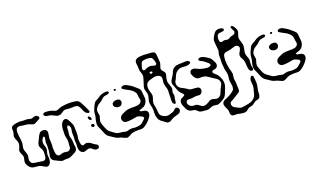

<svg xmlns="http://www.w3.org/2000/svg" viewBox="-93 -1354 3629 2171"><g transform="rotate(-20 1721.0 -268.5)"><path d="M406 -521Q405 -522 404 -524.5Q403 -527 404 -529Q405 -531 407 -532Q409 -533 410 -534Q411 -535 414.5 -537.5Q418 -540 421 -541Q425 -543 438 -543Q474 -543 502 -535Q512 -533 525 -526Q534 -522 544 -518.5Q554 -515 563 -515Q564 -515 573 -518Q580 -520 599 -528Q603 -529 610.5 -532.5Q618 -536 624 -537Q632 -539 644 -540.5Q656 -542 663 -543Q697 -547 722 -547Q749 -547 768 -544Q773 -543 791.5 -541.5Q810 -540 823 -533Q843 -521 858 -489Q865 -477 877 -453L895 -415Q897 -411 900 -405Q903 -399 904 -394Q906 -388 908 -380L909 -374L902 -370L895 -365Q893 -365 887 -368Q871 -373 860 -385Q846 -400 835 -431L826 -453Q814 -474 804 -480Q796 -485 784 -487Q772 -489 764 -489Q750 -489 743 -488L722 -487Q713 -487 693 -489Q678 -492 662 -492Q652 -492 647 -491Q635 -488 615 -474Q602 -464 590 -459Q574 -455 565 -455Q553 -455 543 -459Q533 -463 516 -472Q497 -483 490 -485Q483 -488 473 -489.5Q463 -491 459 -492Q437 -494 427 -498Q422 -500 419 -502.5Q416 -505 413 -507L409 -509Q408 -511 407.5 -515Q407 -519 406 -521ZM872 25Q872 26 873 27.5Q874 29 873 30Q873 32 872 33Q871 34 870 35Q869 36 866 42Q863 48 860 49Q859 50 855 50Q842 53 838 52Q820 52 799 35Q796 32 791 27Q786 22 783 20L770 15Q768 15 765.5 14Q763 13 761 13H759L750 14Q737 17 727 21L708 27Q702 29 698 29H695Q683 29 677 26Q674 25 669 21Q664 17 661 15Q654 10 647 -5Q640 -22 640 -44L641 -66Q642 -73 642 -87Q642 -95 640 -111L639 -133Q639 -139 641 -155L642 -176L641 -211Q641 -236 647 -258Q648 -261 648 -268Q648 -283 642 -296Q639 -305 638 -306Q636 -307 634 -307.5Q632 -308 631 -309Q623 -312 621 -313L619 -314Q617 -313 616 -310.5Q615 -308 615 -306Q609 -296 608 -294V-291Q608 -278 606 -250Q605 -243 602.5 -228Q600 -213 600 -203Q600 -189 608 -163Q612 -152 613 -143Q615 -132 615 -110Q615 -88 617 -77Q618 -71 619.5 -63Q621 -55 621 -50Q621 -31 611 -15L603 -8Q592 2 576.5 9.5Q561 17 558 19Q524 38 503 38L477 37Q470 37 456 39Q439 42 426 41Q424 41 419.5 39.5Q415 38 413 37Q404 34 391 27.5Q378 21 370 17Q345 6 334 -1.5Q323 -9 316 -24Q312 -33 312 -45Q312 -57 319 -87Q322 -100 324 -125Q326 -157 326 -174L325 -196Q323 -210 323 -217Q324 -226 327 -238Q330 -250 331 -259Q332 -264 332 -275L333 -280Q331 -283 326 -286Q326 -287 324.5 -288.5Q323 -290 322 -290Q320 -290 320 -288L311 -280Q304 -273 300 -263Q291 -245 291 -224Q291 -211 299 -187Q307 -163 307 -149Q307 -137 301 -115Q294 -94 294 -79Q294 -71 296 -55L297 -31Q297 -20 296 -15Q295 -12 292.5 0.5Q290 13 283 22L276 30Q274 32 272 34Q270 36 268 38Q266 39 263 39.5Q260 40 258 41Q249 44 248 44H246Q233 44 219 34Q210 29 196 21Q182 13 171 9Q160 5 132 3Q110 2 94 -1.5Q78 -5 65 -15Q48 -28 36 -48Q24 -68 23 -88Q23 -96 25 -105.5Q27 -115 28 -119Q33 -136 33 -149Q33 -159 29.5 -169Q26 -179 21 -189Q16 -199 12.5 -209Q9 -219 9 -228Q9 -238 14.5 -250Q20 -262 21 -264Q33 -294 33 -313Q33 -333 20 -359Q18 -363 15.5 -369Q13 -375 11 -382Q7 -394 7 -403Q7 -413 11 -425Q15 -437 17 -445L20 -467Q20 -472 19 -477.5Q18 -483 18 -488Q18 -491 19 -494Q20 -497 20 -500Q21 -502 21 -504.5Q21 -507 22 -509Q24 -513 28 -515Q32 -522 36 -524Q38 -525 46 -528Q64 -534 82 -537Q108 -541 123 -541Q133 -541 151 -539Q169 -537 177 -537Q183 -537 191.5 -537.5Q200 -538 211 -537Q220 -536 238 -532Q248 -527 253 -527Q260 -526 268.5 -528Q277 -530 285 -533Q301 -540 312 -540Q327 -540 343 -526Q344 -525 346.5 -523Q349 -521 351 -519V-517L350 -508Q350 -501 349 -499Q348 -496 341 -493Q332 -486 312 -476Q287 -463 283 -462Q274 -459 273 -459Q257 -457 232 -470Q216 -477 212 -478Q201 -481 187 -482.5Q173 -484 167 -485Q160 -485 144 -487Q137 -488 123.5 -491Q110 -494 101 -493Q99 -493 90 -490Q81 -490 79 -488Q77 -486 76 -484.5Q75 -483 74 -482Q67 -475 65 -472Q63 -466 63 -461Q60 -451 60 -430Q60 -408 63 -387Q65 -369 67 -359Q73 -318 71 -299Q70 -290 66 -274Q65 -269 63 -258.5Q61 -248 61 -240Q61 -226 66 -211.5Q71 -197 72 -194Q73 -191 78 -177.5Q83 -164 83 -151Q83 -142 82 -136Q81 -130 80 -125Q75 -102 77 -86L81 -77Q84 -68 85 -67Q86 -65 88.5 -63Q91 -61 92 -59L100 -52Q102 -51 106 -49.5Q110 -48 112 -48Q125 -44 141.5 -42.5Q158 -41 165 -40Q181 -38 187 -36Q197 -34 215 -32Q218 -32 223 -31Q228 -30 231 -31Q234 -31 235.5 -32Q237 -33 239 -34Q241 -35 245.5 -37Q250 -39 251 -41Q252 -42 253.5 -44.5Q255 -47 255 -48Q256 -50 258 -53Q260 -56 261 -60L263 -78Q266 -98 266 -118Q266 -137 263 -146Q260 -154 252 -170Q237 -194 237 -212Q237 -226 242 -239Q247 -252 253 -263Q259 -274 261 -278L270 -298Q284 -328 295 -340Q297 -342 298.5 -344.5Q300 -347 303 -349Q314 -356 331 -358L345 -359Q362 -356 366 -353Q369 -352 372 -348.5Q375 -345 376 -343Q381 -341 382 -338L384 -330Q385 -327 386 -324Q387 -321 387 -316Q387 -312 385 -302L382 -279Q377 -257 377 -239Q377 -229 379 -209L380 -180Q380 -171 379 -160Q378 -149 377 -143V-132Q377 -115 378 -107Q379 -102 380.5 -81.5Q382 -61 390 -48Q391 -46 393 -42Q395 -38 397 -37Q398 -36 407 -33Q409 -32 412 -30.5Q415 -29 417 -29L425 -31Q437 -33 443 -35Q446 -36 450.5 -38Q455 -40 461 -41L482 -42Q491 -41 499.5 -39.5Q508 -38 517 -37H526Q528 -38 539 -43L546 -46Q548 -47 552 -55L559 -64Q560 -67 560 -75Q562 -85 562 -107Q563 -114 564 -124.5Q565 -135 565 -149Q564 -168 559 -188Q555 -203 554 -214Q552 -231 554 -248Q554 -253 554.5 -278Q555 -303 559.5 -325Q564 -347 573 -361Q585 -380 594 -385Q597 -387 605 -389Q607 -390 610 -391.5Q613 -393 615 -393Q619 -393 625 -390Q635 -387 636 -386Q638 -385 641.5 -380Q645 -375 646 -373Q656 -360 671 -328Q683 -304 686 -290Q688 -281 688 -263V-239L689 -193Q689 -174 687 -164Q683 -146 682 -138Q681 -133 681 -123Q681 -109 685 -83Q686 -72 691 -60L693 -52Q695 -50 699.5 -48Q704 -46 706 -45Q709 -42 711 -42Q715 -42 724 -48Q741 -56 754 -55Q758 -55 764 -53Q783 -48 796 -40L814 -27Q822 -19 831 -13Q834 -12 839 -9.5Q844 -7 851 -3Q865 5 867 9Q869 12 870 16.5Q871 21 872 25ZM900 -304Q903 -298 903 -296Q903 -294 900 -289.5Q897 -285 896 -283Q896 -281 895 -281Q893 -280 890 -283Q888 -284 882.5 -286Q877 -288 875 -290Q874 -292 867 -305Q864 -310 864 -314Q864 -320 867 -326Q869 -327 873 -328.5Q877 -330 879 -330Q880 -330 887 -323Q888 -322 890.5 -320.5Q893 -319 895 -316Q897 -313 898 -310Q899 -307 900 -304ZM909 -207 902 -203Q901 -202 897.5 -200Q894 -198 892 -198H891Q889 -198 885 -200Q881 -202 879 -203Q874 -205 874 -206Q871 -209 871 -219Q869 -223 869 -225L874 -228Q883 -237 885 -237Q888 -237 890 -235Q900 -231 906 -226L908 -213Q908 -212 909 -210Q910 -208 909 -207ZM903 -101 909 -100ZM914 -98Q913 -99 911.5 -99Q910 -99 909 -100Z M1440 -194Q1440 -194 1442 -192L1448 -186Q1452 -182 1454 -181Q1456 -180 1462 -180Q1468 -178 1484 -176Q1507 -172 1517 -164Q1520 -163 1522 -158Q1523 -156 1526 -153Q1529 -150 1530 -147Q1531 -145 1531 -139Q1533 -131 1533 -126Q1533 -120 1528 -105Q1517 -83 1496.5 -59.5Q1476 -36 1453 -18Q1435 -6 1424.5 0Q1414 6 1401 8Q1395 9 1382 9Q1365 9 1356 8Q1319 8 1292 13Q1276 16 1259.5 25Q1243 34 1240 36Q1232 40 1222.5 43.5Q1213 47 1204 46Q1202 46 1197.5 44.5Q1193 43 1191 42Q1186 40 1165 31Q1158 27 1144 21Q1135 18 1121.5 14.5Q1108 11 1100 8Q1088 4 1076.5 -4Q1065 -12 1062 -14Q1047 -24 1045 -25Q1040 -29 1028.5 -36Q1017 -43 1008.5 -50Q1000 -57 995 -65Q987 -76 980.5 -91.5Q974 -107 972 -112Q967 -127 962 -137Q949 -162 942 -180.5Q935 -199 935 -218Q935 -239 945 -277L951 -300Q953 -308 953.5 -314Q954 -320 954 -324Q954 -332 956 -348Q961 -377 981 -417Q992 -441 1000 -451Q1007 -460 1016 -466Q1025 -472 1036 -477.5Q1047 -483 1054 -487Q1061 -491 1071.5 -498.5Q1082 -506 1090 -510Q1118 -523 1154 -525Q1161 -525 1171 -523Q1172 -523 1173.5 -523.5Q1175 -524 1177 -523Q1181 -521 1183 -514Q1188 -509 1188 -508L1187 -506Q1184 -503 1180 -497Q1176 -493 1170.5 -492Q1165 -491 1163 -490Q1155 -488 1142.5 -486.5Q1130 -485 1121 -482Q1108 -477 1095 -464.5Q1082 -452 1075 -446Q1071 -442 1051 -430Q1031 -417 1028 -415Q1012 -402 1000 -381Q991 -365 991 -347Q991 -338 995 -320Q999 -302 999 -294Q998 -281 991 -264Q983 -240 983 -228Q983 -211 990.5 -191.5Q998 -172 999 -168Q1002 -161 1010.5 -140Q1019 -119 1030 -105Q1038 -95 1051 -86Q1064 -77 1069 -73Q1075 -69 1090.5 -57.5Q1106 -46 1120 -41Q1138 -36 1160 -34Q1164 -34 1172 -33Q1180 -32 1185 -31Q1191 -30 1203 -26.5Q1215 -23 1224 -23Q1229 -23 1236 -25Q1243 -27 1247 -28Q1273 -35 1291 -35Q1297 -35 1313 -33Q1327 -31 1334 -31Q1364 -31 1389 -37Q1405 -42 1415.5 -50Q1426 -58 1446 -77Q1451 -81 1459 -91Q1464 -96 1464 -97Q1465 -98 1463.5 -99.5Q1462 -101 1462 -102Q1461 -104 1460 -108.5Q1459 -113 1458 -115Q1456 -117 1451 -119Q1446 -121 1444 -122Q1417 -137 1399 -139L1390 -140Q1384 -140 1361 -135Q1324 -127 1282 -125Q1256 -125 1244 -129Q1229 -136 1221 -151.5Q1213 -167 1216 -184Q1216 -185 1219 -191Q1221 -198 1224 -203Q1224 -203 1232 -211Q1245 -223 1266 -231Q1300 -247 1318 -251Q1341 -255 1375 -255H1420Q1455 -257 1470 -267L1479 -275Q1480 -276 1483 -278.5Q1486 -281 1487 -283Q1489 -285 1489 -291Q1490 -294 1491.5 -297.5Q1493 -301 1493 -305Q1493 -310 1491 -316Q1490 -322 1488 -330Q1486 -338 1485 -348Q1484 -354 1483 -368Q1482 -382 1478 -391Q1477 -394 1474.5 -397.5Q1472 -401 1471 -402Q1456 -424 1434 -439Q1426 -445 1414.5 -451Q1403 -457 1399 -459Q1390 -463 1382.5 -468Q1375 -473 1368 -476L1348 -488Q1341 -492 1340 -493Q1338 -495 1338.5 -500.5Q1339 -506 1339 -507L1338 -510Q1339 -511 1340.5 -512Q1342 -513 1343 -514Q1346 -516 1349 -518Q1352 -520 1355 -522Q1359 -524 1369 -524Q1379 -524 1390 -521Q1400 -519 1424 -504Q1428 -502 1445 -491.5Q1462 -481 1475 -469L1508 -441Q1511 -438 1519.5 -430Q1528 -422 1532 -416Q1538 -406 1540 -394.5Q1542 -383 1542.5 -371Q1543 -359 1544 -352Q1545 -343 1546.5 -327.5Q1548 -312 1548 -302Q1548 -278 1535.5 -255Q1523 -232 1502 -219Q1493 -214 1478 -209.5Q1463 -205 1455 -202Q1447 -199 1442 -195Q1440 -195 1440 -194ZM1245 -506Q1244 -507 1248 -514Q1248 -516 1249 -518Q1250 -520 1251 -521Q1253 -522 1257 -520Q1269 -520 1271 -518Q1272 -516 1272 -513Q1272 -510 1271 -507Q1261 -497 1261 -497Q1259 -497 1256 -499Q1253 -501 1252 -502Q1251 -503 1248.5 -504Q1246 -505 1245 -506ZM1194 -383Q1196 -384 1201.5 -388Q1207 -392 1211 -393Q1223 -398 1243 -396Q1245 -396 1248 -396.5Q1251 -397 1255 -396Q1260 -394 1263.5 -392Q1267 -390 1269 -389Q1272 -389 1274 -387Q1275 -386 1279 -378L1284 -368Q1285 -366 1284.5 -364Q1284 -362 1284 -360Q1284 -351 1283 -347L1278 -337Q1276 -330 1273 -327Q1272 -325 1269.5 -324Q1267 -323 1266 -322Q1256 -316 1254 -315Q1251 -314 1244 -314Q1222 -312 1204 -323Q1194 -328 1192 -330L1187 -340Q1186 -341 1184 -344Q1182 -347 1182 -349Q1181 -351 1181.5 -354.5Q1182 -358 1182 -360Q1182 -369 1183 -371Q1184 -375 1194 -383Z M1857 -16 1847 -11Q1837 -5 1811 1Q1795 5 1787 8Q1767 16 1751 26Q1730 41 1717 43L1709 42Q1707 42 1702.5 42.5Q1698 43 1695 42Q1695 42 1686 36Q1676 31 1660 17Q1654 12 1642.5 4.5Q1631 -3 1625 -9Q1606 -26 1600 -48Q1592 -74 1591 -88Q1590 -100 1590.5 -108.5Q1591 -117 1591 -123Q1593 -140 1591 -157Q1591 -168 1588 -181.5Q1585 -195 1584 -199Q1583 -204 1580 -218Q1577 -232 1577 -244Q1577 -261 1586 -288Q1594 -316 1594 -330Q1594 -344 1586 -370Q1577 -395 1577 -412Q1577 -426 1595 -478Q1611 -527 1613 -540Q1614 -544 1614 -551Q1614 -565 1609 -582Q1607 -590 1602 -602.5Q1597 -615 1596 -624Q1595 -632 1595.5 -645Q1596 -658 1595 -667Q1595 -674 1593 -686Q1590 -713 1590 -715Q1590 -724 1593 -733Q1599 -752 1623 -761Q1634 -766 1659 -768Q1685 -770 1699 -770Q1721 -770 1742 -767Q1762 -765 1773 -765Q1779 -765 1789.5 -764.5Q1800 -764 1807 -762L1818 -758Q1826 -755 1828 -753Q1830 -752 1833 -743Q1837 -737 1838 -734Q1840 -727 1840 -713Q1840 -696 1843 -676Q1843 -670 1844.5 -658.5Q1846 -647 1846 -638Q1846 -625 1845 -619Q1844 -607 1837 -592Q1831 -578 1830 -569Q1827 -557 1827 -556Q1827 -554 1830 -548L1835 -535Q1839 -530 1842.5 -526Q1846 -522 1849 -519Q1860 -506 1862 -501Q1865 -492 1865 -478Q1865 -475 1864 -472Q1863 -469 1862 -467Q1860 -457 1857.5 -449Q1855 -441 1853 -435Q1849 -413 1849 -401Q1849 -382 1861 -350Q1867 -338 1870 -326Q1874 -314 1874 -305Q1874 -294 1869 -281Q1865 -267 1865 -260Q1865 -252 1866 -246.5Q1867 -241 1868 -237Q1871 -227 1871 -216Q1870 -208 1863 -181Q1862 -175 1861.5 -162.5Q1861 -150 1859 -144Q1858 -142 1857.5 -137Q1857 -132 1856 -131Q1855 -130 1850.5 -130.5Q1846 -131 1845 -131L1837 -130Q1836 -131 1832 -138L1824 -147Q1823 -150 1822 -155Q1821 -160 1821 -163Q1819 -175 1819 -181Q1819 -192 1821 -210L1822 -259Q1824 -283 1824 -295Q1824 -314 1814 -346Q1804 -378 1804 -394Q1804 -403 1805 -409Q1806 -415 1807 -420Q1810 -434 1810 -446Q1810 -457 1808 -462Q1808 -463 1806.5 -467.5Q1805 -472 1804 -473Q1803 -475 1797 -478Q1789 -486 1787 -487Q1784 -488 1780 -489Q1776 -490 1772 -492Q1761 -496 1747 -496Q1726 -496 1694 -486Q1670 -480 1659 -475Q1638 -465 1627 -447Q1619 -431 1619 -404Q1621 -379 1626 -360Q1628 -353 1633.5 -336Q1639 -319 1639 -306Q1639 -292 1629 -264Q1621 -242 1620 -231Q1619 -227 1619 -218Q1619 -197 1626 -169Q1630 -147 1631 -137Q1631 -131 1632 -113Q1633 -95 1638 -81.5Q1643 -68 1653 -59Q1656 -56 1659 -54.5Q1662 -53 1664 -51Q1679 -41 1698 -35.5Q1717 -30 1733 -33Q1744 -34 1767 -43Q1771 -44 1780.5 -46.5Q1790 -49 1796 -53Q1808 -59 1819 -72Q1821 -74 1824 -77Q1827 -80 1829 -81Q1831 -82 1835.5 -82Q1840 -82 1843 -83L1849 -84Q1851 -83 1857 -77Q1866 -71 1866 -71Q1870 -64 1871 -58Q1874 -52 1874 -50V-48Q1874 -43 1868 -31Q1862 -21 1857 -16ZM1726 -626Q1736 -626 1747 -623Q1751 -622 1757.5 -619.5Q1764 -617 1768 -616L1783 -614L1788 -613Q1790 -614 1792.5 -617Q1795 -620 1796 -621Q1797 -622 1798.5 -623Q1800 -624 1802 -626Q1804 -629 1801 -634Q1801 -646 1796 -664Q1788 -688 1781 -699L1775 -707Q1773 -709 1768 -709Q1755 -714 1747 -715Q1723 -717 1709 -717Q1696 -717 1682 -714Q1668 -711 1665 -710L1658 -702Q1653 -699 1650 -694Q1649 -692 1646 -681L1637 -653Q1636 -650 1633.5 -643Q1631 -636 1631 -631Q1631 -630 1634 -615Q1634 -611 1635 -610Q1636 -609 1639 -608.5Q1642 -608 1643 -607Q1652 -604 1654 -604Q1657 -604 1660 -606Q1663 -608 1666 -609Q1698 -626 1726 -626ZM1712 -541Q1716 -539 1717 -539Q1717 -539 1725 -547Q1731 -553 1731 -553Q1731 -553 1725 -559Q1718 -566 1716 -567Q1713 -567 1709 -565Q1705 -563 1702 -563L1696 -561V-559V-554Q1696 -548 1699 -544Z M2426 -70Q2420 -54 2412.5 -37.5Q2405 -21 2396 -10Q2380 8 2340 28Q2338 29 2326 35.5Q2314 42 2304 44Q2300 45 2292 45Q2284 45 2254 40L2243 39Q2237 39 2227 43Q2221 45 2216.5 47Q2212 49 2208 50Q2184 61 2168 61Q2157 61 2149 60Q2141 59 2135 58Q2128 57 2115 56.5Q2102 56 2091.5 53.5Q2081 51 2073 46Q2069 44 2057 32Q2047 22 2041 18Q2032 12 2018.5 10Q2005 8 1999 7Q1975 4 1960 -10Q1954 -15 1948 -24.5Q1942 -34 1940 -37Q1936 -44 1930 -58Q1921 -78 1917 -93Q1913 -108 1914 -123Q1915 -126 1914.5 -129Q1914 -132 1915 -134Q1916 -136 1921 -144Q1925 -152 1926 -153Q1931 -159 1938.5 -162.5Q1946 -166 1949 -167Q1963 -173 1969 -178Q1970 -179 1974.5 -182.5Q1979 -186 1980 -188L1976 -195Q1973 -203 1972 -205Q1967 -210 1961 -213Q1944 -230 1941 -235Q1933 -246 1920 -276Q1918 -283 1912 -297Q1905 -313 1901 -326Q1900 -329 1896 -340Q1892 -351 1892 -362Q1892 -377 1898.5 -390.5Q1905 -404 1914 -417Q1923 -430 1928 -438Q1934 -447 1942 -465Q1949 -484 1958 -497Q1977 -525 2012 -533Q2026 -536 2043 -536Q2060 -536 2065 -536Q2075 -536 2085 -537Q2095 -538 2106 -538L2123 -539Q2134 -539 2145 -536Q2147 -535 2155 -530Q2156 -530 2160 -528Q2164 -526 2165 -524Q2166 -523 2165.5 -520Q2165 -517 2165 -516Q2165 -514 2165.5 -509.5Q2166 -505 2165 -504Q2164 -502 2162 -501Q2160 -500 2158 -500Q2150 -494 2141 -491Q2119 -487 2107 -487Q2098 -487 2082 -489L2056 -490Q2030 -490 2005.5 -474Q1981 -458 1969 -433Q1965 -426 1960 -414Q1955 -402 1952 -394Q1949 -388 1942 -376.5Q1935 -365 1933 -356Q1931 -346 1931 -341Q1931 -323 1940 -306.5Q1949 -290 1964 -280Q1972 -274 1990 -266Q2011 -256 2013 -254L2032 -242Q2045 -231 2055 -227Q2066 -222 2084 -220Q2091 -219 2106 -219Q2110 -219 2124.5 -218Q2139 -217 2149 -214Q2160 -211 2162 -210Q2165 -208 2173 -198Q2176 -195 2176 -194Q2178 -191 2178 -181Q2181 -162 2167 -143L2161 -135Q2160 -134 2157 -133Q2154 -132 2153 -132Q2151 -131 2147.5 -129Q2144 -127 2141 -127H2137Q2132 -127 2129 -128Q2113 -130 2102 -130Q2090 -130 2068 -126Q2044 -122 2032 -122Q2014 -125 2010 -124Q2006 -124 1998 -122Q1996 -121 1993.5 -121Q1991 -121 1989 -120L1986 -116Q1984 -114 1980.5 -110Q1977 -106 1976 -103Q1975 -101 1975.5 -97.5Q1976 -94 1976 -92V-84Q1976 -78 1981 -71Q1989 -56 2003 -47Q2017 -38 2035 -38H2050Q2060 -38 2065 -37Q2068 -36 2079 -32Q2088 -29 2103 -16Q2115 -6 2122 -2Q2138 3 2142 4Q2167 7 2202 -14Q2217 -24 2227 -29.5Q2237 -35 2249 -35Q2261 -35 2281 -29Q2300 -22 2313 -22Q2318 -22 2326 -24Q2336 -26 2345.5 -33Q2355 -40 2361 -48Q2364 -52 2365 -55Q2366 -58 2367 -60L2378 -86Q2386 -106 2388 -111Q2394 -123 2398 -129Q2404 -139 2409.5 -151Q2415 -163 2416 -173L2415 -184Q2415 -191 2414 -195Q2409 -213 2394.5 -225Q2380 -237 2356 -251L2316 -278Q2290 -297 2277 -302Q2263 -308 2232 -310L2205 -309Q2193 -309 2187 -311Q2158 -320 2139 -362Q2132 -377 2131 -389Q2131 -390 2130 -392.5Q2129 -395 2130 -397Q2130 -400 2132 -405Q2134 -410 2135 -412L2137 -418Q2139 -420 2149 -425Q2150 -428 2155 -430Q2156 -431 2159 -430.5Q2162 -430 2163 -430Q2173 -432 2177 -431Q2180 -431 2184.5 -429.5Q2189 -428 2192 -427Q2201 -424 2217 -416Q2224 -412 2238 -406Q2266 -394 2319 -388L2332 -387Q2344 -387 2359 -392Q2360 -393 2364 -394Q2368 -395 2369 -396Q2370 -398 2370.5 -400Q2371 -402 2372 -404Q2372 -406 2374 -409.5Q2376 -413 2375 -415Q2375 -416 2370 -421Q2364 -429 2356 -435L2335 -453Q2321 -465 2313 -470Q2299 -478 2287 -484Q2278 -486 2274 -489Q2274 -489 2265 -501Q2262 -504 2262 -505Q2262 -506 2265 -509Q2266 -511 2269 -516Q2272 -521 2275 -522Q2277 -523 2281.5 -523Q2286 -523 2289 -524Q2315 -527 2343 -509Q2349 -506 2366 -496Q2383 -486 2395 -476Q2406 -466 2415 -450Q2424 -434 2426 -430Q2428 -425 2433 -416.5Q2438 -408 2439 -401Q2441 -387 2440 -378Q2439 -375 2437 -371.5Q2435 -368 2434 -365Q2432 -362 2431 -360Q2430 -358 2430 -357L2412 -346Q2406 -344 2396.5 -342.5Q2387 -341 2380 -339Q2379 -338 2375 -337Q2371 -336 2370 -335Q2369 -334 2368.5 -329Q2368 -324 2367 -322L2366 -314Q2367 -311 2371 -307.5Q2375 -304 2376 -302L2394 -285Q2397 -282 2403 -277Q2409 -272 2412 -267Q2431 -245 2442 -210.5Q2453 -176 2451 -150Q2447 -125 2437.5 -99.5Q2428 -74 2426 -70Z M2793 -37Q2793 -19 2785 21Q2778 47 2777 70Q2777 75 2776.5 86.5Q2776 98 2774 107Q2772 116 2768 124Q2767 125 2766 128.5Q2765 132 2764 133Q2762 134 2760 135.5Q2758 137 2756 138Q2748 144 2746 144Q2742 145 2738 146Q2734 147 2730 148Q2721 149 2705 157Q2699 160 2688 169.5Q2677 179 2671 182Q2662 188 2641 192Q2624 195 2610 202Q2605 205 2594 215Q2583 225 2576 228Q2566 231 2554 233Q2537 235 2499 227Q2473 220 2452 220H2435Q2421 220 2414 217Q2407 215 2403 212Q2402 211 2398 203Q2392 194 2392 194Q2391 191 2391.5 188Q2392 185 2391 183Q2391 160 2389 150Q2385 134 2375 115Q2374 112 2369 101.5Q2364 91 2362 81Q2359 69 2359 68Q2359 64 2361 58Q2361 50 2363 47L2369 39Q2373 33 2376 31Q2384 24 2399.5 18Q2415 12 2422 9Q2439 2 2457 -9Q2475 -20 2481 -24Q2483 -26 2494 -33.5Q2505 -41 2512 -49Q2522 -61 2524 -91Q2524 -99 2519 -131Q2514 -153 2514 -169Q2514 -186 2517 -202Q2518 -207 2519 -217.5Q2520 -228 2520 -236Q2520 -247 2517 -260.5Q2514 -274 2513 -278Q2507 -298 2506 -309Q2504 -325 2502 -353L2500 -375Q2499 -388 2501 -413L2502 -441L2501 -466Q2501 -472 2503 -484Q2504 -490 2508 -504.5Q2512 -519 2513 -527V-533Q2513 -549 2509 -579Q2505 -605 2505 -619Q2504 -627 2504 -642Q2504 -653 2505 -658Q2510 -679 2529 -710Q2547 -740 2566 -749Q2587 -759 2618 -755Q2620 -755 2625 -754Q2630 -753 2634 -751L2647 -743Q2648 -742 2649.5 -741.5Q2651 -741 2652 -740L2651 -735Q2649 -729 2649 -725V-722Q2649 -718 2642.5 -716.5Q2636 -715 2635 -715Q2627 -712 2614 -711.5Q2601 -711 2594 -710L2583 -708L2574 -701L2566 -695Q2565 -693 2562 -685Q2554 -668 2556 -639Q2557 -629 2562 -618Q2563 -617 2563.5 -615Q2564 -613 2565 -611Q2566 -610 2569.5 -609.5Q2573 -609 2574 -608Q2577 -608 2579.5 -607Q2582 -606 2585 -606Q2589 -606 2597 -609.5Q2605 -613 2610 -613H2623Q2628 -613 2637 -610.5Q2646 -608 2650 -608Q2660 -608 2672 -613Q2675 -614 2680.5 -618Q2686 -622 2690 -624Q2696 -627 2710 -631Q2714 -632 2720.5 -633Q2727 -634 2731 -636L2742 -643L2749 -647Q2751 -650 2751.5 -653Q2752 -656 2753 -657Q2756 -666 2756 -668Q2756 -669 2753 -678Q2751 -684 2744.5 -695Q2738 -706 2736 -712Q2734 -718 2732 -722Q2732 -723 2731 -724.5Q2730 -726 2731 -727Q2731 -728 2733.5 -730Q2736 -732 2737 -733Q2739 -734 2741.5 -736.5Q2744 -739 2745 -739Q2746 -740 2747.5 -738.5Q2749 -737 2750 -737Q2752 -735 2756.5 -733Q2761 -731 2763 -728Q2770 -721 2779 -705Q2781 -700 2787 -689Q2793 -678 2794 -669L2795 -660Q2795 -654 2793 -646Q2792 -641 2788 -631Q2786 -626 2781 -610.5Q2776 -595 2776 -582Q2776 -563 2787 -535Q2795 -511 2797 -498Q2798 -493 2798 -483Q2798 -468 2795 -454Q2793 -446 2789 -428Q2785 -410 2785 -396Q2785 -379 2793 -358Q2801 -337 2804 -328L2807 -309V-304Q2807 -295 2805 -279Q2803 -253 2804 -241Q2805 -233 2807 -226Q2809 -219 2810 -211L2811 -201Q2811 -196 2802 -187Q2800 -182 2799 -182L2791 -184Q2781 -184 2778 -186Q2776 -188 2774 -190.5Q2772 -193 2771 -194Q2762 -206 2758.5 -221.5Q2755 -237 2754 -258Q2754 -265 2753.5 -280Q2753 -295 2751 -307Q2749 -319 2744 -330Q2740 -338 2733.5 -349.5Q2727 -361 2723 -371Q2719 -381 2719 -391Q2719 -403 2724 -414.5Q2729 -426 2739 -442Q2746 -456 2749 -465Q2749 -467 2750 -468.5Q2751 -470 2751 -472Q2751 -477 2750 -480.5Q2749 -484 2748 -487Q2747 -488 2747 -489.5Q2747 -491 2746 -492Q2746 -492 2740 -498L2730 -506Q2720 -510 2709 -510Q2704 -510 2701 -509Q2698 -508 2695 -507L2670 -500Q2654 -494 2645 -492Q2634 -489 2625.5 -488Q2617 -487 2612 -486Q2596 -484 2588 -482Q2586 -482 2582.5 -481Q2579 -480 2577 -479Q2573 -478 2566 -471L2560 -467Q2557 -464 2557 -459Q2552 -447 2550 -431Q2547 -415 2547 -395Q2547 -367 2552 -335Q2556 -307 2559 -293Q2561 -284 2567.5 -263.5Q2574 -243 2575 -226Q2575 -212 2572 -197Q2569 -170 2569 -168Q2569 -157 2573 -137Q2574 -132 2575 -125Q2576 -118 2576 -109Q2576 -103 2575.5 -94.5Q2575 -86 2576 -74Q2576 -66 2577.5 -52.5Q2579 -39 2578 -30Q2578 -22 2571 -10Q2569 -7 2566.5 -5.5Q2564 -4 2562 -2Q2554 5 2538 13L2518 25Q2511 29 2499 37.5Q2487 46 2477 51Q2463 56 2453 64Q2451 65 2448 66.5Q2445 68 2443 70Q2442 72 2442 74.5Q2442 77 2441 79Q2440 81 2438.5 85.5Q2437 90 2437 92Q2437 101 2442 113Q2449 127 2460 134Q2471 141 2494 152Q2496 153 2512 160.5Q2528 168 2543 168Q2555 168 2571 164.5Q2587 161 2593 160Q2601 159 2617 156.5Q2633 154 2645 150Q2666 144 2685 130Q2704 116 2714 98Q2720 88 2724 71.5Q2728 55 2730 47Q2732 40 2738 18Q2744 -4 2744 -23Q2744 -32 2742 -50Q2740 -68 2740 -77Q2740 -87 2741 -92Q2744 -108 2755 -121Q2756 -122 2758 -125Q2760 -128 2763 -130H2764Q2766 -130 2775 -127Q2777 -127 2779.5 -126.5Q2782 -126 2783 -125Q2786 -122 2786 -111Q2789 -101 2789.5 -86.5Q2790 -72 2791 -63Q2793 -45 2793 -37Z M3321 -194Q3321 -194 3323 -192L3329 -186Q3333 -182 3335 -181Q3337 -180 3343 -180Q3349 -178 3365 -176Q3388 -172 3398 -164Q3401 -163 3403 -158Q3404 -156 3407 -153Q3410 -150 3411 -147Q3412 -145 3412 -139Q3414 -131 3414 -126Q3414 -120 3409 -105Q3398 -83 3377.5 -59.5Q3357 -36 3334 -18Q3316 -6 3305.5 0Q3295 6 3282 8Q3276 9 3263 9Q3246 9 3237 8Q3200 8 3173 13Q3157 16 3140.5 25Q3124 34 3121 36Q3113 40 3103.5 43.5Q3094 47 3085 46Q3083 46 3078.5 44.5Q3074 43 3072 42Q3067 40 3046 31Q3039 27 3025 21Q3016 18 3002.5 14.5Q2989 11 2981 8Q2969 4 2957.5 -4Q2946 -12 2943 -14Q2928 -24 2926 -25Q2921 -29 2909.5 -36Q2898 -43 2889.5 -50Q2881 -57 2876 -65Q2868 -76 2861.5 -91.5Q2855 -107 2853 -112Q2848 -127 2843 -137Q2830 -162 2823 -180.5Q2816 -199 2816 -218Q2816 -239 2826 -277L2832 -300Q2834 -308 2834.5 -314Q2835 -320 2835 -324Q2835 -332 2837 -348Q2842 -377 2862 -417Q2873 -441 2881 -451Q2888 -460 2897 -466Q2906 -472 2917 -477.5Q2928 -483 2935 -487Q2942 -491 2952.5 -498.5Q2963 -506 2971 -510Q2999 -523 3035 -525Q3042 -525 3052 -523Q3053 -523 3054.5 -523.5Q3056 -524 3058 -523Q3062 -521 3064 -514Q3069 -509 3069 -508L3068 -506Q3065 -503 3061 -497Q3057 -493 3051.5 -492Q3046 -491 3044 -490Q3036 -488 3023.5 -486.5Q3011 -485 3002 -482Q2989 -477 2976 -464.5Q2963 -452 2956 -446Q2952 -442 2932 -430Q2912 -417 2909 -415Q2893 -402 2881 -381Q2872 -365 2872 -347Q2872 -338 2876 -320Q2880 -302 2880 -294Q2879 -281 2872 -264Q2864 -240 2864 -228Q2864 -211 2871.5 -191.5Q2879 -172 2880 -168Q2883 -161 2891.5 -140Q2900 -119 2911 -105Q2919 -95 2932 -86Q2945 -77 2950 -73Q2956 -69 2971.5 -57.5Q2987 -46 3001 -41Q3019 -36 3041 -34Q3045 -34 3053 -33Q3061 -32 3066 -31Q3072 -30 3084 -26.5Q3096 -23 3105 -23Q3110 -23 3117 -25Q3124 -27 3128 -28Q3154 -35 3172 -35Q3178 -35 3194 -33Q3208 -31 3215 -31Q3245 -31 3270 -37Q3286 -42 3296.5 -50Q3307 -58 3327 -77Q3332 -81 3340 -91Q3345 -96 3345 -97Q3346 -98 3344.5 -99.5Q3343 -101 3343 -102Q3342 -104 3341 -108.5Q3340 -113 3339 -115Q3337 -117 3332 -119Q3327 -121 3325 -122Q3298 -137 3280 -139L3271 -140Q3265 -140 3242 -135Q3205 -127 3163 -125Q3137 -125 3125 -129Q3110 -136 3102 -151.5Q3094 -167 3097 -184Q3097 -185 3100 -191Q3102 -198 3105 -203Q3105 -203 3113 -211Q3126 -223 3147 -231Q3181 -247 3199 -251Q3222 -255 3256 -255H3301Q3336 -257 3351 -267L3360 -275Q3361 -276 3364 -278.5Q3367 -281 3368 -283Q3370 -285 3370 -291Q3371 -294 3372.5 -297.5Q3374 -301 3374 -305Q3374 -310 3372 -316Q3371 -322 3369 -330Q3367 -338 3366 -348Q3365 -354 3364 -368Q3363 -382 3359 -391Q3358 -394 3355.5 -397.5Q3353 -401 3352 -402Q3337 -424 3315 -439Q3307 -445 3295.5 -451Q3284 -457 3280 -459Q3271 -463 3263.5 -468Q3256 -473 3249 -476L3229 -488Q3222 -492 3221 -493Q3219 -495 3219.5 -500.5Q3220 -506 3220 -507L3219 -510Q3220 -511 3221.5 -512Q3223 -513 3224 -514Q3227 -516 3230 -518Q3233 -520 3236 -522Q3240 -524 3250 -524Q3260 -524 3271 -521Q3281 -519 3305 -504Q3309 -502 3326 -491.5Q3343 -481 3356 -469L3389 -441Q3392 -438 3400.5 -430Q3409 -422 3413 -416Q3419 -406 3421 -394.5Q3423 -383 3423.5 -371Q3424 -359 3425 -352Q3426 -343 3427.5 -327.5Q3429 -312 3429 -302Q3429 -278 3416.5 -255Q3404 -232 3383 -219Q3374 -214 3359 -209.5Q3344 -205 3336 -202Q3328 -199 3323 -195Q3321 -195 3321 -194ZM3126 -506Q3125 -507 3129 -514Q3129 -516 3130 -518Q3131 -520 3132 -521Q3134 -522 3138 -520Q3150 -520 3152 -518Q3153 -516 3153 -513Q3153 -510 3152 -507Q3142 -497 3142 -497Q3140 -497 3137 -499Q3134 -501 3133 -502Q3132 -503 3129.5 -504Q3127 -505 3126 -506ZM3075 -383Q3077 -384 3082.5 -388Q3088 -392 3092 -393Q3104 -398 3124 -396Q3126 -396 3129 -396.5Q3132 -397 3136 -396Q3141 -394 3144.5 -392Q3148 -390 3150 -389Q3153 -389 3155 -387Q3156 -386 3160 -378L3165 -368Q3166 -366 3165.5 -364Q3165 -362 3165 -360Q3165 -351 3164 -347L3159 -337Q3157 -330 3154 -327Q3153 -325 3150.5 -324Q3148 -323 3147 -322Q3137 -316 3135 -315Q3132 -314 3125 -314Q3103 -312 3085 -323Q3075 -328 3073 -330L3068 -340Q3067 -341 3065 -344Q3063 -347 3063 -349Q3062 -351 3062.5 -354.5Q3063 -358 3063 -360Q3063 -369 3064 -371Q3065 -375 3075 -383Z"/></g></svg>

Font: Rubik-Burned
Style: Regular
Weight: 400
Designer: NaN (generative design), Hubert & Fischer (Rubik source font outlines)
Foundry: NaN, Hubert & Fischer
Version: Version 1.000